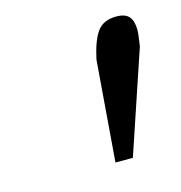

<svg xmlns="http://www.w3.org/2000/svg" viewBox="-58 -774 371 394"><g transform="rotate(-15 128.0 -576.5)"><path d="M159 -646Q167 -684 180 -702.5Q193 -721 221 -721Q240 -721 248 -711.5Q256 -702 256 -683Q256 -675 252 -649L179 -432H142Z"/></g></svg>

Font: Taviraj
Style: Italic
Weight: 400
Italic angle: -12°
Designer: Katatrad Team
Foundry: CadsonDemak
Version: Version 1.001